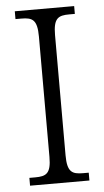

<svg xmlns="http://www.w3.org/2000/svg" viewBox="-52 -748 426 783"><g transform="rotate(-5 161.0 -357.0)"><path d="M39 0H282V-32H259C214 -32 194 -42 194 -111V-603C194 -672 214 -682 259 -682H282V-714H39V-682H63C108 -682 128 -672 128 -603V-110C128 -42 108 -32 63 -32H39Z"/></g></svg>

Font: Noto Serif Sinhala SemiCondensed Light
Style: Regular
Weight: 300
Width: 4
Designer: Jelle Bosma - Monotype Design Team
Foundry: Monotype Imaging Inc.
Version: Version 2.007